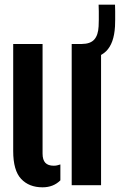

<svg xmlns="http://www.w3.org/2000/svg" viewBox="-20 -787 510 816"><path d="M36.1 -144.9V-600H160.9V-134.4Q160.9 -107.7 172.6 -95.2Q184.3 -82.7 208.5 -82.7Q221.9 -82.7 236.6 -88.1V-20.5Q206.8 9.1 160.9 9.1Q103.4 9.1 69.8 -26.7Q36.1 -62.5 36.1 -144.9ZM284.7 0V-600H409.5V0ZM327.8 -536.2Q306.5 -536.2 291.2 -539.2L290.2 -600.1Q300.2 -600.1 309.3 -600.1Q318.5 -600.1 327.8 -600.1Q364.1 -600.4 380.7 -619.1Q397.3 -637.7 399.1 -675Q399.6 -684.6 399.9 -702.8Q400.1 -721.1 399.9 -739.3Q399.6 -757.6 399.1 -767.2H468.8Q469.3 -757.6 469.5 -739.3Q469.8 -721.1 469.5 -702.8Q469.3 -684.6 468.8 -675Q464.7 -602.4 431 -569.3Q397.3 -536.2 327.8 -536.2Z"/></svg>

Font: Big Shoulders Stencil Thin
Style: Regular
Weight: 100
Designer: Patric King
Foundry: XO Type Co
Version: Version 2.001